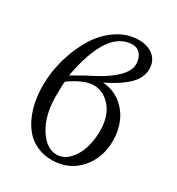

<svg xmlns="http://www.w3.org/2000/svg" viewBox="-171 -805 850 924"><g transform="rotate(30 254.5 -343.0)"><path d="M377 -588.9Q377 -622.6 359.9 -643.3Q342.8 -664.1 316.9 -664.1Q175.8 -664.1 124 -381.8Q192.4 -421.9 240.2 -445.8Q301.3 -478 339.1 -515.6Q377 -553.2 377 -588.9ZM332 -698.2Q381.8 -698.2 412.8 -672.1Q443.8 -646 443.8 -602.1Q443.8 -552.2 402.3 -512Q360.8 -471.7 283.2 -434.1Q338.4 -430.7 380.4 -399.2Q422.4 -367.7 443.6 -319.8Q464.8 -272 464.8 -216.8Q464.8 -118.2 406.2 -53Q347.7 12.2 253.9 12.2Q210.9 12.2 175 -3.4Q139.2 -19 114.3 -46.1Q89.4 -73.2 72.3 -110.6Q55.2 -147.9 47.1 -190.4Q39.1 -232.9 39.1 -279.8Q39.1 -352.5 60.1 -426.3Q81.1 -500 117.7 -560.8Q154.3 -621.6 210.7 -659.9Q267.1 -698.2 332 -698.2ZM119.1 -265.1Q119.1 -158.2 162.1 -90.1Q205.1 -22 261.2 -22Q299.3 -22 328.6 -51.5Q357.9 -81.1 372.6 -126.5Q387.2 -171.9 387.2 -224.1Q387.2 -306.2 347.2 -353.5Q307.1 -400.9 252 -400.9Q199.7 -400.9 122.1 -346.2Q119.1 -330.1 119.1 -265.1Z"/></g></svg>

Font: Linux Libertine G
Style: Regular
Weight: 400
Designer: Philipp H. Poll
Foundry: Philipp H. Poll
Version: Version 4.7.5